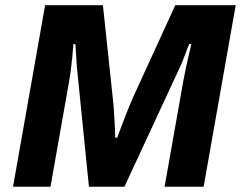

<svg xmlns="http://www.w3.org/2000/svg" viewBox="-20 -706 912 726"><path d="M29.3 0 150.6 -686.4H369.1L406.5 -334.9Q409.1 -314.3 410.8 -286.8Q412.5 -259.4 414 -232.5Q415.4 -205.7 415.6 -185.5H423.2Q431.3 -207.3 441.2 -233.9Q451.1 -260.5 462 -287.6Q472.8 -314.7 482.4 -336.4L642.9 -686.4H871.3L750 0H602.4L673 -399Q676.9 -421.4 683.1 -449.7Q689.2 -478 695.1 -503.3Q701 -528.6 703.5 -539.4H695.7Q688.7 -524 679.1 -497.8Q669.5 -471.7 663.6 -459L450.6 0H316.3L270.8 -451.7Q269 -472.2 267.7 -497.4Q266.3 -522.6 265.1 -539.2H257.6Q255.8 -517.1 253.3 -490Q250.8 -463 247.6 -438.5Q244.3 -414 241.5 -399L170.9 0Z"/></svg>

Font: Archivo Variable SemiBold
Style: Italic
Weight: 600
Italic angle: -10°
Designer: Hector Gatti
Foundry: Omnibus-Type
Version: Version 2.001